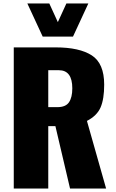

<svg xmlns="http://www.w3.org/2000/svg" viewBox="-20 -1082 664 1102"><path d="M225 -872 137 -1062H263L312 -955L361 -1062H487L399 -872ZM59 0V-810H300Q436 -810 507 -764Q578 -718 578 -596Q578 -514 557.5 -466Q537 -418 479 -388L589 0H382L298 -358H257V0ZM257 -467H309Q357 -467 376 -495Q395 -523 395 -575Q395 -679 318 -679H257Z"/></svg>

Font: Oswald Heavy
Style: Regular
Weight: 400
Designer: Vernon Adams
Foundry: Vernon Adams
Version: Version 4.101